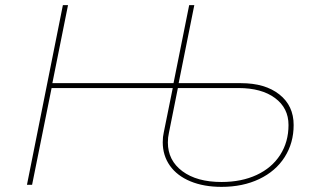

<svg xmlns="http://www.w3.org/2000/svg" viewBox="-20 -720 1221 748"><path d="M614 -166Q614 -187 618 -204L653 -377H181L105 0H85L225 -700H245L184 -396H656L717 -700H737L676 -396H919Q1013 -396 1068.5 -352Q1124 -308 1124 -233Q1124 -163 1089 -108Q1054 -53 990 -22.5Q926 8 843 8Q774 8 722 -13.5Q670 -35 642 -74.5Q614 -114 614 -166ZM1104 -233Q1104 -299 1051.5 -338Q999 -377 909 -377H673L638 -202Q634 -185 634 -165Q634 -95 690.5 -53Q747 -11 843 -11Q921 -11 980 -38.5Q1039 -66 1071.5 -116.5Q1104 -167 1104 -233Z"/></svg>

Font: Montserrat Alternates Thin
Style: Italic
Weight: 250
Italic angle: -11.3°
Designer: Julieta Ulanovsky
Foundry: Julieta Ulanovsky
Version: Version 7.200